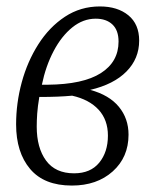

<svg xmlns="http://www.w3.org/2000/svg" viewBox="-20 -566 485 596"><path d="M203 10Q117 10 73.5 -41.5Q30 -93 30 -180Q30 -246 47.5 -310.5Q65 -375 99 -428.5Q133 -482 181.5 -514Q230 -546 290 -546Q345 -546 378.5 -518.5Q412 -491 412 -440Q412 -384 372.5 -344Q333 -304 260 -287Q319 -271 349 -234.5Q379 -198 379 -148Q379 -78 330 -34Q281 10 203 10ZM277 -508Q238 -508 204.5 -481Q171 -454 146.5 -407.5Q122 -361 110 -303H128Q238 -304 293 -339Q348 -374 348 -437Q348 -472 329 -490Q310 -508 277 -508ZM210 -28Q261 -28 288 -61Q315 -94 315 -145Q315 -194 286 -225.5Q257 -257 204 -269Q183 -267 158 -266Q133 -265 102 -265Q97 -235 95.5 -213.5Q94 -192 94 -173Q94 -107 123 -67.5Q152 -28 210 -28Z"/></svg>

Font: Noto Serif Condensed Light
Style: Italic
Weight: 300
Width: 3
Italic angle: -12°
Designer: Monotype Design Team
Foundry: Monotype Imaging Inc.
Version: Version 2.014; ttfautohint (v1.8.4.7-5d5b)